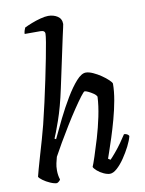

<svg xmlns="http://www.w3.org/2000/svg" viewBox="-89 -862 697 924"><g transform="rotate(-10 260.0 -400.0)"><path d="M114 0Q101 0 81.5 -8.5Q62 -17 47 -28Q32 -39 29 -46Q31 -55 38.5 -82Q46 -109 56.5 -145Q67 -181 78 -219Q89 -257 97 -289Q109 -338 121.5 -393Q134 -448 145 -501.5Q156 -555 165 -600.5Q174 -646 179 -677Q184 -708 184 -718Q184 -734 162 -734H85Q85 -742 88 -751Q91 -760 93 -764Q107 -771 128.5 -779.5Q150 -788 173 -794Q196 -800 211 -800Q237 -800 256.5 -787.5Q276 -775 276 -749Q276 -746 272.5 -731.5Q269 -717 263 -689L211 -446Q192 -357 170 -294.5Q148 -232 139 -213L146 -209Q166 -252 191 -302.5Q216 -353 243 -398Q270 -443 295.5 -471.5Q321 -500 342 -500Q357 -500 377 -491Q397 -482 416 -469Q435 -456 448 -443.5Q461 -431 462 -425Q462 -388 454 -343.5Q446 -299 433.5 -253.5Q421 -208 408.5 -169.5Q396 -131 387 -105Q378 -79 376 -73L387 -66Q397 -76 413.5 -95.5Q430 -115 446 -137.5Q462 -160 472 -176Q481 -176 487.5 -172Q494 -168 496 -163Q491 -142 477 -114.5Q463 -87 445 -60.5Q427 -34 408 -17Q389 0 373 0Q360 0 342.5 -8Q325 -16 312 -27.5Q299 -39 296 -47Q301 -58 313 -94Q325 -130 339.5 -178.5Q354 -227 365 -279.5Q376 -332 378 -376Q374 -385 362 -393Q350 -401 338.5 -406.5Q327 -412 321 -412Q317 -412 301 -391Q285 -370 262.5 -336.5Q240 -303 216 -264Q192 -225 170.5 -188Q149 -151 135 -125Q131 -110 127.5 -95Q124 -80 124 -60Q124 -36 131 -15Q130 -12 125.5 -7.5Q121 -3 114 0Z"/></g></svg>

Font: Texturina 72pt 72pt Medium
Style: Italic
Weight: 500
Italic angle: -11°
Designer: Guillermo Torres Carreño
Foundry: Omnibus-Type
Version: Version 1.002; ttfautohint (v1.8.3)